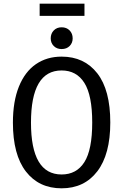

<svg xmlns="http://www.w3.org/2000/svg" viewBox="-20 -1008 668 1041"><path d="M578 -344Q578 -171 507.5 -79Q437 13 314 13Q191 13 120.5 -78Q50 -169 50 -343Q50 -458 82.5 -538.5Q115 -619 174.5 -660Q234 -701 314 -701Q437 -701 507.5 -610.5Q578 -520 578 -344ZM148 -343Q148 -62 314 -62Q395 -62 437.5 -129Q480 -196 480 -344Q480 -491 437.5 -558.5Q395 -626 314 -626Q148 -626 148 -343ZM374 -800Q374 -775 357.5 -758.5Q341 -742 314 -742Q288 -742 271.5 -758.5Q255 -775 255 -800Q255 -826 271.5 -843Q288 -860 314 -860Q341 -860 357.5 -843Q374 -826 374 -800ZM195 -922V-988H438V-922Z"/></svg>

Font: Fira Sans Condensed
Style: Regular
Weight: 400
Width: 3
Designer: bBox Type GmbH & Carrois Corporate GbR & Edenspiekermann AG
Foundry: bBox Type GmbH & Carrois Corporate GbR & Edenspiekermann AG
Version: Version 4.301